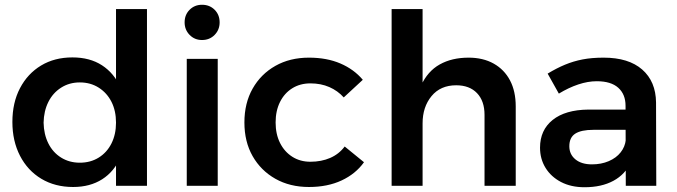

<svg xmlns="http://www.w3.org/2000/svg" viewBox="-20 -780 2840 806"><path d="M284 -539Q357 -539 408 -506Q459 -473 486 -412.5Q513 -352 512 -267Q513 -183 486.5 -121.5Q460 -60 409 -27.5Q358 5 287 5Q211 5 153.5 -29.5Q96 -64 64 -126Q32 -188 32 -268Q32 -349 64 -410Q96 -471 152.5 -505Q209 -539 284 -539ZM315 -434Q271 -434 236.5 -412Q202 -390 183 -352Q164 -314 163 -265Q164 -216 183 -178Q202 -140 236.5 -118.5Q271 -97 315 -97Q360 -97 394.5 -118.5Q429 -140 448 -178Q467 -216 467 -265Q467 -315 448 -352.5Q429 -390 394.5 -412Q360 -434 315 -434ZM467 -742H597V0H467Z M764 -533H894V0H764ZM828 -760Q860 -760 881 -739Q902 -718 902 -686Q902 -655 881 -633.5Q860 -612 828 -612Q797 -612 776 -633.5Q755 -655 755 -686Q755 -718 776 -739Q797 -760 828 -760Z M1423 -371Q1398 -399 1362.5 -414.5Q1327 -430 1283 -430Q1240 -430 1207 -409.5Q1174 -389 1155.5 -352Q1137 -315 1137 -266Q1137 -217 1155.5 -180Q1174 -143 1207 -122Q1240 -101 1283 -101Q1329 -101 1366 -117Q1403 -133 1427 -165L1508 -99Q1473 -50 1414 -22.5Q1355 5 1277 5Q1197 5 1136 -29.5Q1075 -64 1040.5 -124.5Q1006 -185 1006 -266Q1006 -347 1040.5 -408Q1075 -469 1136 -503.5Q1197 -538 1277 -538Q1352 -538 1409 -513.5Q1466 -489 1503 -445Z M2014 -298Q2014 -356 1982.5 -389Q1951 -422 1895 -422Q1829 -422 1791.5 -376.5Q1754 -331 1754 -262H1720Q1720 -360 1747.5 -420.5Q1775 -481 1826 -509.5Q1877 -538 1947 -538Q2008 -538 2052.5 -513Q2097 -488 2121 -442.5Q2145 -397 2145 -333V0H2014ZM1624 -742H1754V0H1624Z M2471 -235Q2420 -235 2395 -219Q2370 -203 2370 -166Q2370 -132 2395.5 -111Q2421 -90 2465 -90Q2504 -90 2535.5 -103.5Q2567 -117 2585.5 -140.5Q2604 -164 2607 -193L2629 -100Q2605 -48 2555 -21Q2505 6 2434 6Q2377 6 2335 -16Q2293 -38 2270 -75.5Q2247 -113 2247 -160Q2247 -234 2300 -276.5Q2353 -319 2450 -320H2621V-235ZM2606 -336Q2606 -384 2575.5 -411.5Q2545 -439 2485 -439Q2448 -439 2407.5 -425.5Q2367 -412 2326 -387L2279 -471Q2317 -494 2352 -508.5Q2387 -523 2425.5 -530.5Q2464 -538 2514 -538Q2619 -538 2676 -488Q2733 -438 2734 -350L2735 0H2607Z"/></svg>

Font: Alexandria Medium
Style: Regular
Weight: 500
Designer: Mohamed Gaber
Foundry: Kief Type Foundry
Version: Version 5.100